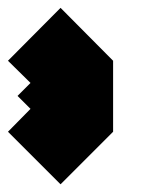

<svg xmlns="http://www.w3.org/2000/svg" viewBox="-20 -903 369 494"><path d="M25.1 -656.2 58.5 -689.6 0.5 -746.7 135.8 -882.8 271 -746.7V-564L135.8 -428.8L0.5 -564L58.5 -622.9L25.1 -656.2Z"/></svg>

Font: El Pececito
Style: Regular
Weight: 400
Designer: deFharo
Foundry: deFharo
Version: El Pececito Version 1.000